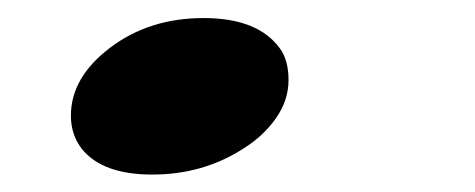

<svg xmlns="http://www.w3.org/2000/svg" viewBox="-20 -186 539 218"><path d="M297.9 -130.9Q307.6 -117.7 307.6 -95Q307.6 -72.3 293.5 -52Q279.3 -31.7 256.8 -17.6Q210.9 12.2 152.8 12.2Q96.7 12.2 73.2 -16.6Q60.5 -32.7 60.5 -54.7Q60.5 -98.1 105 -131.8Q149.4 -165.5 211.2 -165.5Q272.9 -165.5 297.9 -130.9Z"/></svg>

Font: Sarina
Style: Regular
Weight: 400
Designer: James Grieshaber
Foundry: James Grieshaber
Version: Version 1.001